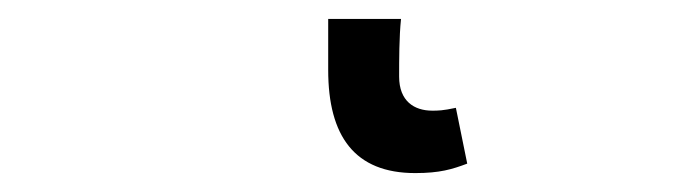

<svg xmlns="http://www.w3.org/2000/svg" viewBox="-20 52 740 203"><path d="M327 126C327 196 355 235 419 235C445 235 458 231 474 225L462 166C448 169 443 169 437 169C418 169 402 159 402 133C402 116 402 91 404 72H327Z"/></svg>

Font: Kawkab Mono Light
Style: Bold
Weight: 400
Monospace: yes
Designer: Abdullah Arif
Foundry: Abdullah Arif
Version: Version 1.000;PS 000.500;hotconv 1.0.88;makeotf.lib2.5.64775